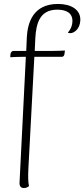

<svg xmlns="http://www.w3.org/2000/svg" viewBox="-20 -760 427 973"><path d="M274 -740C147 -740 120 -644 116 -572L113 -502H48C40 -502 35 -495 33 -486L32 -470C45 -471 79 -472 92 -472H111L79 166C78 183 86 193 101 193C113 193 121 188 127 183C122 163 122 130 124 91L154 -472H293C301 -472 306 -478 307 -488L309 -504C299 -503 260 -502 250 -502H156L159 -566C163 -637 179 -711 270 -711C315 -711 349 -695 347 -650C346 -636 343 -617 324 -595C327 -592 332 -592 337 -592C355 -592 385 -613 387 -656C390 -711 340 -740 274 -740Z"/></svg>

Font: Arima Koshi ExtraLight
Style: Regular
Weight: 275
Designer: Joana Correia and Natanael Gama
Foundry: NDISCOVER
Version: Version 1.019;PS 001.019;hotconv 1.0.88;makeotf.lib2.5.64775